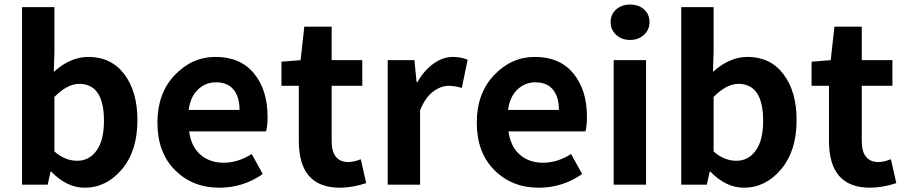

<svg xmlns="http://www.w3.org/2000/svg" viewBox="-20 -830 4066 863"><path d="M360.4 13.7Q280.3 13.7 210 -58.6H207L194.3 0H79.1V-797.9H224.6V-596.7L221.7 -506.8Q295.9 -574.2 377 -574.2Q479.5 -574.2 538.6 -496.6Q597.7 -418.9 597.7 -290Q597.7 -151.4 527.8 -68.8Q458 13.7 360.4 13.7ZM327.1 -107.4Q380.9 -107.4 414.1 -153.3Q447.3 -199.2 447.3 -287.1Q447.3 -453.1 335.9 -453.1Q283.2 -453.1 224.6 -394.5V-149.4Q271.5 -107.4 327.1 -107.4Z M965.8 13.7Q845.7 13.7 766.6 -65.4Q687.5 -144.5 687.5 -279.3Q687.5 -410.2 765.1 -492.2Q842.8 -574.2 948.2 -574.2Q1060.5 -574.2 1121.6 -500Q1182.6 -425.8 1182.6 -305.7Q1182.6 -261.7 1175.8 -239.3H830.1Q838.9 -171.9 880.4 -135.3Q921.9 -98.6 985.4 -98.6Q1049.8 -98.6 1111.3 -137.7L1161.1 -47.9Q1073.2 13.7 965.8 13.7ZM828.1 -335.9H1056.6Q1056.6 -394.5 1029.8 -427.2Q1002.9 -460 950.2 -460Q904.3 -460 870.1 -427.7Q835.9 -395.5 828.1 -335.9Z M1507.8 13.7Q1323.2 13.7 1323.2 -196.3V-444.3H1245.1V-552.7L1331.1 -559.6L1347.7 -710H1470.7V-559.6H1608.4V-444.3H1470.7V-196.3Q1470.7 -101.6 1546.9 -101.6Q1569.3 -101.6 1601.6 -114.3L1626 -6.8Q1562.5 13.7 1507.8 13.7Z M1722.7 0V-559.6H1842.8L1852.5 -460.9H1856.4Q1886.7 -514.6 1929.2 -544.4Q1971.7 -574.2 2015.6 -574.2Q2050.8 -574.2 2082 -561.5L2055.7 -434.6Q2024.4 -444.3 1997.1 -444.3Q1960.9 -444.3 1925.8 -417.5Q1890.6 -390.6 1868.2 -334V0Z M2401.4 13.7Q2281.2 13.7 2202.1 -65.4Q2123 -144.5 2123 -279.3Q2123 -410.2 2200.7 -492.2Q2278.3 -574.2 2383.8 -574.2Q2496.1 -574.2 2557.1 -500Q2618.2 -425.8 2618.2 -305.7Q2618.2 -261.7 2611.3 -239.3H2265.6Q2274.4 -171.9 2315.9 -135.3Q2357.4 -98.6 2420.9 -98.6Q2485.4 -98.6 2546.9 -137.7L2596.7 -47.9Q2508.8 13.7 2401.4 13.7ZM2263.7 -335.9H2492.2Q2492.2 -394.5 2465.3 -427.2Q2438.5 -460 2385.7 -460Q2339.8 -460 2305.7 -427.7Q2271.5 -395.5 2263.7 -335.9Z M2738.3 0V-559.6H2883.8V0ZM2812.5 -650.4Q2774.4 -650.4 2749.5 -673.3Q2724.6 -696.3 2724.6 -730.5Q2724.6 -765.6 2749.5 -787.6Q2774.4 -809.6 2812.5 -809.6Q2850.6 -809.6 2875 -787.6Q2899.4 -765.6 2899.4 -730.5Q2899.4 -696.3 2874.5 -673.3Q2849.6 -650.4 2812.5 -650.4Z M3323.2 13.7Q3243.2 13.7 3172.9 -58.6H3169.9L3157.2 0H3042V-797.9H3187.5V-596.7L3184.6 -506.8Q3258.8 -574.2 3339.8 -574.2Q3442.4 -574.2 3501.5 -496.6Q3560.5 -418.9 3560.5 -290Q3560.5 -151.4 3490.7 -68.8Q3420.9 13.7 3323.2 13.7ZM3290 -107.4Q3343.8 -107.4 3377 -153.3Q3410.2 -199.2 3410.2 -287.1Q3410.2 -453.1 3298.8 -453.1Q3246.1 -453.1 3187.5 -394.5V-149.4Q3234.4 -107.4 3290 -107.4Z M3890.6 13.7Q3706.1 13.7 3706.1 -196.3V-444.3H3627.9V-552.7L3713.9 -559.6L3730.5 -710H3853.5V-559.6H3991.2V-444.3H3853.5V-196.3Q3853.5 -101.6 3929.7 -101.6Q3952.1 -101.6 3984.4 -114.3L4008.8 -6.8Q3945.3 13.7 3890.6 13.7Z"/></svg>

Font: Bpmf Zihi Sans Bold
Style: Bold
Weight: 700
Foundry: But Ko
Version: Version 1.320